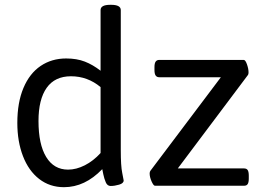

<svg xmlns="http://www.w3.org/2000/svg" viewBox="-20 -772 1094 798"><path d="M52 -261Q52 -346 77.5 -406.5Q103 -467 149 -498Q195 -529 255 -529Q299 -529 332.5 -516Q366 -503 398 -478V-730Q398 -752 438 -752H442Q482 -752 482 -730V-148Q482 -82 488 -53.5Q494 -25 494 -22Q494 -10 475 -4.5Q456 1 440 1Q426 1 419.5 -14.5Q413 -30 409.5 -47Q406 -64 405 -69Q333 6 246 6Q187 6 143 -28Q99 -62 75.5 -123Q52 -184 52 -261ZM398 -136V-410Q344 -455 275 -455Q208 -455 174 -407Q140 -359 140 -269Q140 -172 172 -119.5Q204 -67 263 -67Q297 -67 332.5 -85Q368 -103 398 -136ZM602 -51Q602 -58 605 -62L898 -451H642Q632 -451 627 -458Q622 -465 622 -481V-493Q622 -509 627 -516Q632 -523 642 -523H993Q1000 -523 1006.5 -504.5Q1013 -486 1013 -471Q1013 -465 1011 -461L719 -72H994Q1005 -72 1009.5 -65Q1014 -58 1014 -42V-30Q1014 -14 1009.5 -7Q1005 0 994 0H624Q618 0 610 -18Q602 -36 602 -51Z"/></svg>

Font: Asap-Regular
Style: Regular
Weight: 400
Designer: Pablo Cosgaya
Foundry: Omnibus-Type
Version: Version 2.000; ttfautohint (v1.8)